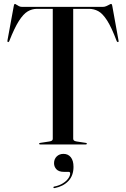

<svg xmlns="http://www.w3.org/2000/svg" viewBox="-20 -735 641 977"><path d="M92.5 -700H503Q512.5 -700 521 -703.8Q529.5 -707.5 536 -711.2Q542.5 -715 545 -715Q547 -715 548.5 -713.2Q550 -711.5 551.5 -704L583 -529.5Q584 -526 583.5 -523.8Q583 -521.5 581 -521Q579 -520.5 577.2 -521.8Q575.5 -523 574 -525.5Q547.5 -596 524.8 -631.2Q502 -666.5 480 -678.2Q458 -690 433 -690H352.5V-29Q352.5 -22.5 357 -19.5Q361.5 -16.5 370.5 -15L416.5 -8Q422 -7 422 -4Q422 0 416.5 0H184.5Q181.5 0 180.2 -1.2Q179 -2.5 179 -4Q179 -7 185 -8L230.5 -15Q240 -16.5 244.2 -19.5Q248.5 -22.5 248.5 -29V-690H168Q143 -690 121 -677Q99 -664 76.2 -628.5Q53.5 -593 27 -525.5Q26 -523 24.2 -521.8Q22.5 -520.5 20.5 -521Q18.5 -521.5 18 -523.8Q17.5 -526 18 -529.5L50 -704Q51.5 -711.5 53 -713.2Q54.5 -715 56 -715Q58.5 -715 63.5 -711.2Q68.5 -707.5 76 -703.8Q83.5 -700 92.5 -700ZM305.5 139.5Q279.5 139.5 267.2 126.5Q255 113.5 255 95.5Q255 74.5 268.5 61.2Q282 48 303 48Q326.5 48 340.2 65Q354 82 354 114Q354 158.5 328 186Q302 213.5 258.5 222Q256 222.5 254.2 222Q252.5 221.5 252 219.5Q251.5 218 252.2 216.5Q253 215 255.5 214.5Q281 209.5 299.2 198.2Q317.5 187 327.2 173.2Q337 159.5 337 148Q337 139.5 329.5 139.5Z"/></svg>

Font: Fraunces 96pt
Style: Regular
Weight: 400
Version: Version 1.000;[b76b70a41]